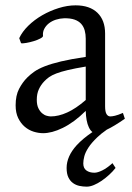

<svg xmlns="http://www.w3.org/2000/svg" viewBox="-20 -489 499 726"><path d="M417 146Q406.7 159.2 392.8 171.9Q378.9 184.6 364.3 194.6Q349.6 204.6 335 210.7Q320.3 216.8 308.1 216.8Q293.9 216.8 280.3 213.9Q266.6 210.9 255.9 203.1Q245.1 195.3 238.5 181.6Q231.9 168 231.9 146Q231.9 102.1 270 60.1Q293.5 34.7 329.6 10.3Q321.8 4.9 315.9 -7.8Q305.2 -30.3 304.2 -69.8Q282.2 -47.9 260.3 -31.7Q238.3 -15.6 217.3 -5.4Q196.3 4.9 177.5 9.8Q158.7 14.6 143.1 14.6Q125.5 14.6 106.9 8.8Q88.4 2.9 73.5 -9.8Q58.6 -22.5 48.8 -42.5Q39.1 -62.5 39.1 -90.8Q39.1 -127.9 52 -152.8Q64.9 -177.7 83 -195.8Q94.7 -207.5 109.6 -218Q124.5 -228.5 149.2 -238.3Q173.8 -248 210.9 -256.8Q248 -265.6 304.2 -273.9V-342.8Q304.2 -359.4 300.3 -373.8Q296.4 -388.2 287.1 -398.7Q277.8 -409.2 262 -414.8Q246.1 -420.4 222.2 -419.9Q206.5 -419.4 191.4 -414.6Q176.3 -409.7 165 -400.9Q153.8 -392.1 147.5 -380.1Q141.1 -368.2 142.6 -353.5Q143.1 -349.1 132.6 -343.5Q122.1 -337.9 107.7 -333.5Q93.3 -329.1 79.3 -326.7Q65.4 -324.2 59.6 -325.7L52.7 -344.7Q64 -369.1 86.9 -391.6Q109.9 -414.1 139.4 -431.2Q168.9 -448.2 201.9 -458.5Q234.9 -468.8 265.6 -468.8Q319.3 -468.8 348.4 -440.7Q377.4 -412.6 377.4 -362.3V-86.9Q377.4 -66.4 382.8 -57.6Q388.2 -48.8 397 -48.8Q403.8 -48.8 414.6 -51.3Q425.3 -53.7 444.8 -62L452.1 -40Q410.6 -11.2 383.3 1.5L382.3 2.4Q361.8 16.6 347.7 30.3Q326.2 50.8 314.5 68.8Q302.7 86.9 298.8 102.1Q294.9 117.2 294.9 128.9Q294.9 147 306.6 155.5Q318.4 164.1 336.9 164.1Q349.1 164.1 366.9 155.3Q384.8 146.5 405.3 127.9ZM171.9 -48.8Q201.2 -48.8 234.1 -63.7Q267.1 -78.6 304.2 -110.8V-237.3Q263.2 -230.5 236.6 -224.1Q210 -217.8 192.9 -211.2Q175.8 -204.6 165.5 -197.3Q155.3 -189.9 147.5 -181.6Q134.8 -168.5 127 -151.6Q119.1 -134.8 119.1 -111.8Q119.1 -92.3 125 -80.1Q130.9 -67.9 139.2 -60.8Q147.5 -53.7 156.5 -51.3Q165.5 -48.8 171.9 -48.8Z"/></svg>

Font: Gentium Plus Phon
Style: Regular
Weight: 400
Designer: J. Victor Gaultney, Annie Olsen, Iska Routamaa, Becca Hirsbrunner
Foundry: SIL International
Version: Version 5.000